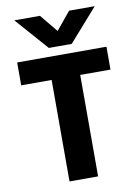

<svg xmlns="http://www.w3.org/2000/svg" viewBox="-97 -962 738 1025"><g transform="rotate(-10 272.0 -449.0)"><path d="M334 -721H210L54 -898H193L272 -802L351 -898H490ZM514 -550H350V0H195V-550H30V-674H514Z"/></g></svg>

Font: Hind Vadodara
Style: Bold
Weight: 700
Designer: Hitesh Malaviya
Foundry: Indian Type Foundry
Version: Version 0.702;PS 1.0;hotconv 1.0.81;makeotf.lib2.5.63406